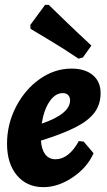

<svg xmlns="http://www.w3.org/2000/svg" viewBox="-20 -760 441 792"><path d="M149 -180Q151 -144 166.5 -123.5Q182 -103 209 -103Q236 -103 260.5 -122Q285 -141 305 -178L325 -176L366 -128Q340 -69 280 -28.5Q220 12 159 12Q91 12 50 -36.5Q9 -85 9 -167Q9 -248 46 -319.5Q83 -391 144 -434Q205 -477 275 -477Q331 -477 363 -450Q395 -423 395 -376Q395 -330 370.5 -296.5Q346 -263 292.5 -235.5Q239 -208 149 -180ZM152 -250Q269 -290 269 -346Q269 -360 261 -368Q253 -376 239 -376Q208 -376 184.5 -341.5Q161 -307 152 -250ZM166 -740H181Q196 -725 249.5 -673.5Q303 -622 357 -572L322 -523L304 -518Q243 -559 183 -595Q123 -631 106 -641L105 -657Z"/></svg>

Font: Alegreya ExtraBold
Style: Italic
Weight: 800
Italic angle: -7°
Designer: Juan Pablo del Peral
Foundry: Huerta Tipografica
Version: Version 2.007; ttfautohint (v1.6)